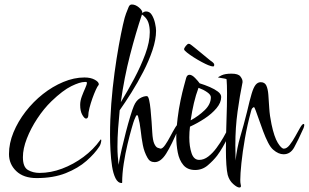

<svg xmlns="http://www.w3.org/2000/svg" viewBox="-20 -773 1375 855"><path d="M143 20Q85 20 52.5 -11Q20 -42 20 -87Q20 -135 40 -183.5Q60 -232 94 -276Q128 -320 171 -354Q214 -388 262 -408Q310 -428 356 -428Q384 -428 402 -418Q420 -408 420 -398Q420 -395 418 -393Q414 -389 406.5 -372.5Q399 -356 391.5 -335Q384 -314 378.5 -292.5Q373 -271 373 -256Q371 -245 363 -245Q356 -245 346.5 -261.5Q337 -278 337 -306Q337 -324 344.5 -344Q352 -364 359.5 -380.5Q367 -397 367 -404Q367 -408 363.5 -408Q360 -408 357 -408Q336 -408 298 -389.5Q260 -371 209 -322Q175 -289 146 -245Q117 -201 99.5 -156Q82 -111 82 -73Q82 -29 104.5 -16Q127 -3 156 -3Q206 -3 256.5 -22Q307 -41 351.5 -74Q396 -107 426 -149Q427 -151 428 -151.5Q429 -152 429 -152Q431 -152 431 -148Q431 -143 428.5 -134Q426 -125 422 -120Q402 -89 365 -56.5Q328 -24 273 -2Q218 20 143 20Z M522 42Q505 42 494.5 21Q484 0 479 -32.5Q474 -65 472 -102.5Q470 -140 470 -173Q470 -240 475.5 -311Q481 -382 490 -448.5Q499 -515 509 -570Q519 -625 527.5 -662.5Q536 -700 541 -712Q548 -729 552.5 -741Q557 -753 567 -753Q583 -753 598.5 -740Q614 -727 614 -716V-714Q620 -722 631 -722Q647 -722 656.5 -706Q666 -690 670.5 -669.5Q675 -649 675 -636Q675 -597 659 -549.5Q643 -502 618 -453.5Q593 -405 565 -360.5Q537 -316 513 -282Q509 -242 506 -201Q503 -160 503 -119Q503 -97 504.5 -77Q506 -57 508 -39Q513 -70 522 -109Q531 -148 541 -186.5Q551 -225 560.5 -256Q570 -287 576 -301Q586 -325 602.5 -335Q619 -345 634 -345Q640 -345 644 -328Q648 -311 650.5 -285Q653 -259 655 -231.5Q657 -204 658 -184Q660 -148 667 -133Q674 -118 682 -115Q690 -112 695 -111Q704 -111 715.5 -127.5Q727 -144 738.5 -166Q750 -188 760 -204.5Q770 -221 776 -221Q779 -221 779 -216Q779 -212 776 -203Q744 -127 720 -89Q696 -51 669 -51Q647 -51 637 -70Q622 -96 616 -127.5Q610 -159 606.5 -192Q603 -225 595 -254Q594 -260 590 -260Q587 -260 584.5 -254Q582 -248 578 -239Q575 -232 566.5 -202.5Q558 -173 548 -131.5Q538 -90 531 -44.5Q524 1 524 40Q524 42 522 42ZM518 -318Q548 -367 577.5 -422.5Q607 -478 627 -532Q647 -586 647 -630Q647 -653 641 -671.5Q635 -690 619 -703Q618 -705 616 -706Q614 -707 612 -708Q585 -628 559 -527.5Q533 -427 518 -318Z M849 -16Q815 -16 796.5 -38Q778 -60 771.5 -94.5Q765 -129 765 -164Q765 -188 767 -209.5Q769 -231 771 -247Q776 -288 784 -326Q792 -364 799.5 -391Q807 -418 809 -426Q813 -440 824 -440Q835 -440 849 -425.5Q863 -411 869 -402Q892 -395 914 -385.5Q936 -376 950.5 -365Q965 -354 965 -341Q965 -316 944 -291Q923 -266 891 -245Q859 -224 826 -209Q823 -185 823 -161Q823 -121 833 -91Q843 -61 867 -61Q888 -61 907.5 -76Q927 -91 944 -114Q961 -137 974.5 -160.5Q988 -184 995 -200Q997 -206 1004 -206Q1008 -206 1008 -197.5Q1008 -189 996 -163Q984 -139 971.5 -117.5Q959 -96 947 -80Q930 -58 905.5 -37Q881 -16 849 -16ZM829 -237Q864 -256 891.5 -282.5Q919 -309 919 -340Q919 -351 902.5 -362.5Q886 -374 864 -382Q852 -350 843.5 -314Q835 -278 829 -237ZM929 -477Q922 -477 907 -483Q897 -487 879 -496.5Q861 -506 843 -517.5Q825 -529 812.5 -539Q800 -549 800 -553Q799 -558 807 -568Q815 -578 820 -578Q823 -578 825.5 -577Q828 -576 834 -571Q837 -569 849 -559Q861 -549 876.5 -536.5Q892 -524 905 -513Q918 -502 923 -499Q934 -491 934 -485Q934 -477 929 -477Z M1046 62Q1036 62 1018.5 46.5Q1001 31 994 6Q990 -11 988 -40Q986 -69 986 -105Q986 -165 988.5 -234Q991 -303 991 -358Q991 -376 990.5 -392Q990 -408 989 -420Q987 -422 977.5 -423.5Q968 -425 959.5 -426.5Q951 -428 951 -428Q951 -430 966.5 -437.5Q982 -445 1011 -445Q1041 -445 1050.5 -432.5Q1060 -420 1060 -411Q1060 -409 1060 -406Q1060 -403 1059 -401Q1048 -348 1038 -276.5Q1028 -205 1028 -126Q1028 -107 1028.5 -92.5Q1029 -78 1029 -67V-58Q1035 -114 1050 -164.5Q1065 -215 1080 -275Q1092 -327 1100.5 -355.5Q1109 -384 1118.5 -395.5Q1128 -407 1141 -407Q1159 -407 1166 -392Q1173 -377 1175 -351Q1177 -325 1179 -291.5Q1181 -258 1189 -220Q1201 -163 1217 -137Q1233 -111 1244 -111Q1257 -111 1270 -127.5Q1283 -144 1295 -166Q1307 -188 1316.5 -204.5Q1326 -221 1332 -221Q1335 -221 1335 -216Q1335 -212 1332 -203Q1307 -147 1290 -116.5Q1273 -86 1243 -86Q1220 -86 1197 -106Q1185 -116 1173.5 -138.5Q1162 -161 1152 -188Q1142 -215 1133.5 -239.5Q1125 -264 1119 -280Q1113 -296 1111 -296Q1109 -296 1104.5 -292Q1100 -288 1098 -278Q1081 -216 1070.5 -155.5Q1060 -95 1055 -46.5Q1050 2 1050 28Q1050 41 1051.5 46.5Q1053 52 1053 55Q1053 62 1046 62Z"/></svg>

Font: Comforter
Style: Regular
Weight: 400
Designer: Robert E. Leuschke
Foundry: Robert E. Leuschke
Version: Version 1.013; ttfautohint (v1.8.3)